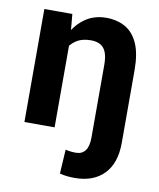

<svg xmlns="http://www.w3.org/2000/svg" viewBox="-84 -604 732 884"><g transform="rotate(10 282.0 -162.5)"><path d="M194.3 -415.5V0H53.2V-528.3H184.1ZM164.1 -282.2 145 -281.2Q145 -355.5 169.4 -413.6Q193.8 -471.7 238 -504.9Q282.2 -538.1 341.3 -538.1Q392.1 -538.1 430.4 -516.6Q468.8 -495.1 490 -447.8Q511.2 -400.4 511.2 -322.3V17.1Q511.2 112.3 461.9 162.8Q412.6 213.4 325.7 213.4Q307.1 213.4 290.5 211.7Q273.9 210 255.4 205.1L262.2 92.3Q273.4 95.2 285.6 96.7Q297.9 98.1 311 98.1Q339.4 98.1 354.5 77.9Q369.6 57.6 369.6 17.1V-322.3Q369.6 -360.4 360.4 -382.6Q351.1 -404.8 333.3 -414.3Q315.4 -423.8 289.6 -423.8Q248 -423.8 220 -405Q191.9 -386.2 178 -354.2Q164.1 -322.3 164.1 -282.2Z"/></g></svg>

Font: RobotoDEMO
Style: Regular
Weight: 400
Designer: Christian Robertson
Foundry: Google
Version: Version 2.136